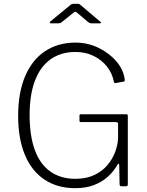

<svg xmlns="http://www.w3.org/2000/svg" viewBox="-20 -975 772 1005"><path d="M373 10Q281 10 213.5 -34.5Q146 -79 110.5 -164Q75 -249 75 -368Q75 -491 112 -577Q149 -663 216.5 -707.5Q284 -752 375 -752Q439 -752 495 -725Q551 -698 589 -654Q627 -610 633 -557Q633 -553 632.5 -551Q632 -549 628 -548L584 -540Q581 -540 579 -541.5Q577 -543 576 -547Q568 -591 540 -626.5Q512 -662 469.5 -682.5Q427 -703 375 -703Q298 -703 244 -664Q190 -625 162.5 -551.5Q135 -478 135 -374Q135 -265 162 -190.5Q189 -116 243 -77.5Q297 -39 375 -39Q432 -39 474 -59Q516 -79 543 -111.5Q570 -144 583.5 -181.5Q597 -219 598 -253V-327Q598 -336 587 -336H404Q400 -336 398 -337.5Q396 -339 396 -343V-370Q396 -377 402 -377H641Q645 -377 647 -375Q649 -373 649 -369V-11Q649 -4 646.5 -2Q644 0 639 0H620Q614 0 610.5 -1Q607 -2 606 -10L604 -113Q603 -118 600.5 -118Q598 -118 595 -113Q576 -79 545.5 -51Q515 -23 472.5 -6.5Q430 10 373 10ZM442 -859 384 -908Q377 -914 374.5 -914Q372 -914 364 -908L303 -859Q298 -855 295 -854Q292 -853 287 -853H246Q241 -853 240.5 -856Q240 -859 244 -863L344 -945Q349 -950 353.5 -952.5Q358 -955 365 -955H388Q394 -955 398 -952Q402 -949 405 -946L503 -863Q516 -853 502 -853H457Q453 -853 449.5 -854.5Q446 -856 442 -859Z"/></svg>

Font: Libre Franklin ExtraLight
Style: Regular
Weight: 250
Designer: Pablo Impallari, Rodrigo Fuenzalida, Nhung Nguyen
Foundry: Impallari Type
Version: Version 3.000